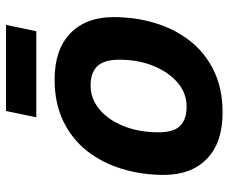

<svg xmlns="http://www.w3.org/2000/svg" viewBox="-81 -669 762 640"><g transform="rotate(-90 300.0 -349.0)"><path d="M245 12Q145 12 91 -40Q37 -92 37 -184Q37 -257 57 -323Q77 -389 116.5 -439.5Q156 -490 216 -519Q276 -548 355 -548Q455 -548 509 -495.5Q563 -443 563 -352Q563 -278 543 -212.5Q523 -147 483.5 -96.5Q444 -46 384 -17Q324 12 245 12ZM265 -108Q309 -108 344 -137.5Q379 -167 400 -218Q421 -269 421 -333Q421 -383 399.5 -405.5Q378 -428 335 -428Q291 -428 255.5 -398.5Q220 -369 199.5 -317.5Q179 -266 179 -202Q179 -151 200.5 -129.5Q222 -108 265 -108ZM229 -609 250 -710H537L516 -609Z"/></g></svg>

Font: Geist Mono
Style: Bold Italic
Weight: 700
Italic angle: -12°
Monospace: yes
Designer: Basement.studio, Andrés Briganti, Mateo Zaragoza
Foundry: Basement.studio, Vercel, Andrés Briganti, Guido Ferreyra, Mateo Zaragoza
Version: Version 1.500; ttfautohint (v1.8.4.7-5d5b)